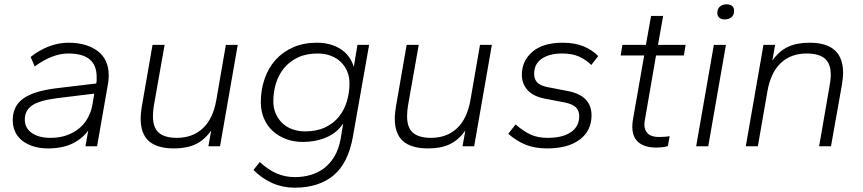

<svg xmlns="http://www.w3.org/2000/svg" viewBox="-20 -678 4002 890"><path d="M202 10Q166 10 136.5 1Q107 -8 85 -24.5Q63 -41 51 -65.5Q39 -90 39 -121Q39 -186 87.5 -221Q136 -256 242 -269L426 -291Q428 -299 428 -306.5Q428 -314 428 -322Q428 -430 297 -430Q222 -430 141 -370L122 -414Q162 -446 207 -463Q252 -480 297 -480Q381 -480 432.5 -441.5Q484 -403 484 -328Q484 -318 483 -306.5Q482 -295 480 -286L430 0H376L389 -73Q362 -35 315.5 -12.5Q269 10 202 10ZM214 -39Q256 -39 289.5 -51Q323 -63 347.5 -83.5Q372 -104 387 -131.5Q402 -159 408 -190L417 -244L245 -223Q160 -212 127.5 -188.5Q95 -165 95 -124Q95 -84 127.5 -61.5Q160 -39 214 -39Z M787 10Q709 10 670.5 -23.5Q632 -57 632 -129Q632 -141 633.5 -154.5Q635 -168 637 -182L687 -470H743L693 -187Q691 -174 690 -162Q689 -150 689 -139Q689 -86 716.5 -62.5Q744 -39 800 -39Q873 -39 920.5 -83.5Q968 -128 983 -216L1027 -470H1082L1000 0H946L959 -73Q927 -28 886 -9Q845 10 787 10Z M1384 -20Q1342 -20 1306 -33.5Q1270 -47 1244 -71Q1218 -95 1203.5 -129Q1189 -163 1189 -205Q1189 -262 1206.5 -312.5Q1224 -363 1257 -400Q1290 -437 1338.5 -458.5Q1387 -480 1449 -480Q1512 -480 1557.5 -451.5Q1603 -423 1620 -368L1637 -470H1691L1616 -45Q1594 79 1525.5 135.5Q1457 192 1346 192Q1291 192 1243 171Q1195 150 1155 110L1184 73Q1223 109 1262.5 126Q1302 143 1347 143Q1385 143 1419.5 133Q1454 123 1482 102Q1510 81 1530 47.5Q1550 14 1559 -34L1571 -106Q1542 -62 1492.5 -41Q1443 -20 1384 -20ZM1395 -69Q1448 -69 1487 -87.5Q1526 -106 1551 -137Q1576 -168 1588 -208.5Q1600 -249 1600 -292Q1600 -322 1589.5 -347Q1579 -372 1560 -390.5Q1541 -409 1513.5 -419.5Q1486 -430 1453 -430Q1399 -430 1360.5 -411.5Q1322 -393 1296.5 -362Q1271 -331 1259 -291Q1247 -251 1247 -208Q1247 -178 1257.5 -153Q1268 -128 1287 -109Q1306 -90 1333.5 -79.5Q1361 -69 1395 -69Z M1965 10Q1887 10 1848.5 -23.5Q1810 -57 1810 -129Q1810 -141 1811.5 -154.5Q1813 -168 1815 -182L1865 -470H1921L1871 -187Q1869 -174 1868 -162Q1867 -150 1867 -139Q1867 -86 1894.5 -62.5Q1922 -39 1978 -39Q2051 -39 2098.5 -83.5Q2146 -128 2161 -216L2205 -470H2260L2178 0H2124L2137 -73Q2105 -28 2064 -9Q2023 10 1965 10Z M2516 10Q2459 10 2416 -7.5Q2373 -25 2336 -58L2370 -101Q2406 -70 2439 -54.5Q2472 -39 2519 -39Q2588 -39 2626.5 -65.5Q2665 -92 2665 -139Q2665 -164 2650.5 -179.5Q2636 -195 2598 -203L2504 -221Q2450 -232 2424.5 -261.5Q2399 -291 2399 -331Q2399 -396 2448 -438Q2497 -480 2588 -480Q2645 -480 2685.5 -463Q2726 -446 2753 -418L2721 -377Q2696 -401 2664.5 -415.5Q2633 -430 2586 -430Q2527 -430 2491.5 -406Q2456 -382 2456 -336Q2456 -311 2470 -296Q2484 -281 2519 -274L2612 -256Q2722 -235 2722 -143Q2722 -72 2667.5 -31Q2613 10 2516 10Z M3021 6Q2969 6 2940 -18Q2911 -42 2911 -91Q2911 -106 2914 -124L2966 -421H2857L2865 -470H2974L2998 -604H3054L3030 -470H3158L3150 -421H3021L2970 -126Q2967 -112 2967 -100Q2967 -74 2983.5 -58.5Q3000 -43 3034 -43Q3047 -43 3061.5 -44Q3076 -45 3084 -47L3076 -1Q3065 3 3050 4.5Q3035 6 3021 6Z M3207 0 3289 -470H3345L3263 0ZM3339 -588Q3323 -588 3314 -596Q3305 -604 3305 -618Q3305 -637 3317 -647.5Q3329 -658 3348 -658Q3365 -658 3374 -650Q3383 -642 3383 -628Q3383 -609 3371 -598.5Q3359 -588 3339 -588Z M3777 0 3826 -283Q3828 -295 3829.5 -307.5Q3831 -320 3831 -331Q3831 -383 3803.5 -406.5Q3776 -430 3719 -430Q3646 -430 3599 -385.5Q3552 -341 3537 -253L3493 0H3437L3519 -470H3573L3560 -397Q3592 -442 3633 -461Q3674 -480 3733 -480Q3888 -480 3888 -341Q3888 -328 3886.5 -314.5Q3885 -301 3883 -287L3832 0Z"/></svg>

Font: Celebes Light
Style: Italic
Weight: 300
Italic angle: -10°
Designer: Anugrah Pasau
Foundry: Lafontype
Version: Version 1.000; ttfautohint (v1.8.4)